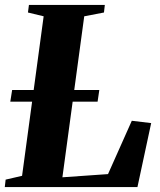

<svg xmlns="http://www.w3.org/2000/svg" viewBox="-32 -763 652 783"><path d="M-12.5 0 -9 -30.5 58 -46 146 -696.5 82 -712 86 -743H395.5L392 -712L311.5 -696.5L222.5 -40L408.5 -53L505.5 -270.5L584.5 -261L528.5 0ZM10 -348.5 17.5 -396H373L366 -348.5Z"/></svg>

Font: Merriweather 96pt ExtraBold
Style: Italic
Weight: 800
Italic angle: -7.8°
Version: Version 2.101